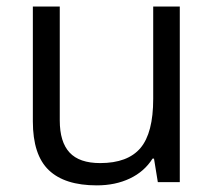

<svg xmlns="http://www.w3.org/2000/svg" viewBox="-20 -555 654 585"><path d="M162.1 -535.2V-188Q162.1 -122.6 191.9 -90.3Q221.7 -58.1 285.2 -58.1Q369.1 -58.1 408 -104Q446.8 -149.9 446.8 -253.9V-535.2H527.8V0H460.9L449.2 -71.8H444.8Q419.9 -32.2 375.7 -11.2Q331.5 9.8 274.9 9.8Q177.2 9.8 128.7 -36.6Q80.1 -83 80.1 -185.1V-535.2Z"/></svg>

Font: f0_52653 
Style: Regular
Weight: 400
Foundry: Ascender Corporation
Version: Version 1.10